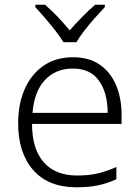

<svg xmlns="http://www.w3.org/2000/svg" viewBox="-20 -785 592 815"><path d="M290 -542Q358 -542 403.5 -510.5Q449 -479 472.5 -424Q496 -369 496 -298V-259H116Q116 -153 165.5 -96.5Q215 -40 307 -40Q356 -40 393 -48.5Q430 -57 474 -76V-24Q434 -6 395 2Q356 10 305 10Q185 10 121 -63Q57 -136 57 -262Q57 -343 84.5 -406Q112 -469 164 -505.5Q216 -542 290 -542ZM289 -494Q216 -494 170.5 -445Q125 -396 118 -306H437Q437 -390 400.5 -442Q364 -494 289 -494ZM249 -606Q236 -628 215 -655Q194 -682 171 -708.5Q148 -735 130 -755V-765H171Q198 -742 225.5 -713Q253 -684 276 -656Q300 -684 328.5 -713Q357 -742 384 -765H425V-755Q406 -735 382.5 -708.5Q359 -682 338 -655Q317 -628 305 -606Z"/></svg>

Font: Noto Sans Lao Looped Light
Style: Regular
Weight: 300
Designer: Mark Frömberg, Ben Mitchell
Foundry: The Fontpad Ltd
Version: Version 1.002; ttfautohint (v1.8.4.7-5d5b)